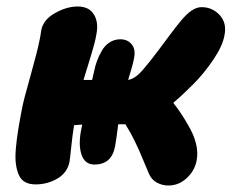

<svg xmlns="http://www.w3.org/2000/svg" viewBox="-20 -533 707 586"><path d="M88.9 29.8Q69.8 29.8 57.1 22.9Q44.4 16.1 37.8 1.5Q31.2 -13.2 28.6 -32Q25.9 -50.8 28.3 -78.9Q30.8 -106.9 35.4 -136Q40 -165 47.9 -205.1Q52.2 -228 73 -301.5Q93.8 -375 101.1 -412.1Q102.5 -417.5 106 -440.9Q111.8 -472.7 147.7 -492.9Q183.6 -513.2 216.8 -513.2Q252 -513.2 266.8 -488.5Q281.7 -463.9 273.9 -426.8Q272 -414.6 267.1 -396.2Q262.2 -377.9 257.8 -363.8Q253.4 -349.6 245.8 -324.7Q238.3 -299.8 234.9 -289.1H261.2Q262.7 -294.4 264.4 -303.2Q266.1 -312 267.1 -314.9Q270.5 -332 276.1 -347.2Q281.7 -362.3 290.8 -378.2Q299.8 -394 314.5 -403.6Q329.1 -413.1 347.2 -413.1Q369.1 -413.1 381.8 -397.9Q394.5 -382.8 389.2 -356Q385.7 -335.4 371.1 -289.1Q393.6 -292.5 418.9 -323.2Q438.5 -346.2 461.4 -376.7Q484.4 -407.2 500.2 -428.7Q516.1 -450.2 533 -470.5Q549.8 -490.7 565.2 -501Q580.6 -511.2 595.2 -511.2Q627.9 -511.2 650.4 -487.1Q672.9 -462.9 665 -424.8Q659.2 -392.1 630.6 -350.1Q602.1 -308.1 568.8 -274.9Q534.7 -240.7 508.8 -219.2Q532.2 -189.9 553.2 -152.8Q589.8 -91.8 580.1 -43Q574.2 -11.7 549.8 10.7Q525.4 33.2 494.1 33.2Q475.1 33.2 458.5 24.2Q441.9 15.1 434.1 -3.9Q431.6 -8.8 418.2 -41.7Q404.8 -74.7 391.8 -101.3Q378.9 -127.9 362.8 -153.8H360.8H340.8Q335 -106 331.1 -85.9Q320.8 -30.8 268.1 -30.8Q238.3 -30.8 228.3 -62.5Q218.3 -94.2 229 -143.1Q229.5 -144.5 230 -147.9Q230.5 -151.4 231 -152.8Q227.1 -152.3 218.8 -151.9Q210.4 -151.4 206.1 -150.9Q200.7 -117.2 197.5 -85Q194.3 -52.7 191.9 -38.1Q185.1 -5.4 154.8 12.2Q124.5 29.8 88.9 29.8Z"/></svg>

Font: Shantell Sans Bouncy
Style: Italic
Weight: 800
Italic angle: -11.31°
Designer: Stephen Nixon, Anya Danilova, Shantell Martin
Foundry: Arrow Type
Version: Version 1.006;[9816181b4]